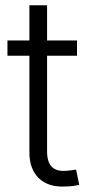

<svg xmlns="http://www.w3.org/2000/svg" viewBox="-20 -692 336 717"><path d="M267.6 -541V-483.9H7.8V-541ZM89.8 -672.4H155.8V-127Q155.8 -87.4 173.1 -69.3Q190.4 -51.3 227.1 -54.2Q234.9 -54.7 245.1 -55.9Q255.4 -57.1 264.2 -58.6L275.9 -2Q265.1 1 252 2.7Q238.8 4.4 226.1 4.4Q161.6 8.3 125.7 -25.9Q89.8 -60.1 89.8 -122.1Z"/></svg>

Font: Inter 17pt Light
Style: Regular
Weight: 300
Version: Version 4.001;git-66647c0bb